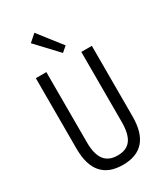

<svg xmlns="http://www.w3.org/2000/svg" viewBox="-226 -1029 990 1137"><g transform="rotate(-30 268.5 -460.0)"><path d="M269 10Q77 10 77 -211V-693H149V-214Q149 -132 178.5 -93Q208 -54 269 -54Q331 -54 359.5 -93Q388 -132 388 -214V-693H460V-211Q460 10 269 10ZM291 -742 155 -887 204 -930 327 -773Z"/></g></svg>

Font: Ubuntu Sans Condensed
Style: Regular
Weight: 400
Width: 3
Designer: Dalton Maag Ltd
Foundry: Dalton Maag Ltd
Version: Version 1.006; ttfautohint (v1.8.4.7-5d5b)